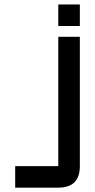

<svg xmlns="http://www.w3.org/2000/svg" viewBox="-20 -655 431 870"><path d="M244.1 -488.3H341.8V97.7Q341.8 195.3 244.1 195.3H48.8V97.7H244.1ZM244.1 -537.1V-634.8H341.8V-537.1Z"/></svg>

Font: BabelStone Runic Byrhtferth
Style: Regular
Weight: 400
Designer: Andrew West
Foundry: BabelStone
Version: Version 7.004;November 9, 2023